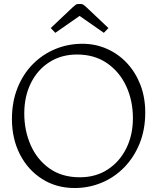

<svg xmlns="http://www.w3.org/2000/svg" viewBox="-20 -1010 790 965"><path d="M355 -65Q263 -65 191.5 -110.5Q120 -156 80 -234.5Q40 -313 40 -412Q40 -498 68 -568Q96 -638 145 -687.5Q194 -737 258 -763.5Q322 -790 394 -790Q460 -790 517.5 -764.5Q575 -739 618 -693Q661 -647 685.5 -584Q710 -521 710 -444Q710 -359 682 -289.5Q654 -220 605 -169.5Q556 -119 491.5 -92Q427 -65 355 -65ZM381 -119Q462 -119 522 -158.5Q582 -198 615 -265Q648 -332 648 -416Q648 -504 614.5 -576.5Q581 -649 518 -692.5Q455 -736 367 -736Q288 -736 228 -697.5Q168 -659 135 -592Q102 -525 102 -440Q102 -354 134 -281Q166 -208 228.5 -163.5Q291 -119 381 -119ZM235 -869 346 -974Q356 -983 361 -986.5Q366 -990 375 -990H385Q394 -990 399.5 -986Q405 -982 414 -974L525 -869L502 -845L380 -930L258 -845Z"/></svg>

Font: Gowun Batang
Style: Regular
Weight: 400
Designer: Yanghee Ryu
Foundry: Yanghee Ryu
Version: Version 2.000